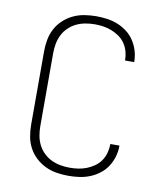

<svg xmlns="http://www.w3.org/2000/svg" viewBox="-84 -813 768 890"><g transform="rotate(10 300.0 -367.5)"><path d="M297 8Q270 8 242 3.5Q214 -1 189 -13Q164 -25 143.5 -44Q123 -63 110 -87.5Q97 -112 92 -139.5Q87 -167 87 -195V-540Q87 -568 92 -595.5Q97 -623 110 -647.5Q123 -672 143.5 -691Q164 -710 189 -722Q214 -734 242 -738.5Q270 -743 297 -743Q323 -743 348.5 -739.5Q374 -736 398 -726.5Q422 -717 443 -701Q464 -685 478 -663.5Q492 -642 499.5 -617Q507 -592 507 -566Q507 -566 507 -565Q507 -564 507 -564H464Q464 -564 464 -564.5Q464 -565 464 -566Q464 -586 458.5 -606Q453 -626 441.5 -643Q430 -660 413 -672Q396 -684 377 -691.5Q358 -699 338 -702Q318 -705 297 -705Q275 -705 253 -701Q231 -697 211 -687.5Q191 -678 174.5 -662Q158 -646 148 -626Q138 -606 134 -584Q130 -562 130 -540V-195Q130 -173 134 -151Q138 -129 148 -109Q158 -89 174.5 -73Q191 -57 211 -47.5Q231 -38 253 -34Q275 -30 297 -30Q318 -30 338 -33Q358 -36 377 -43.5Q396 -51 413 -63Q430 -75 441.5 -92Q453 -109 458.5 -129Q464 -149 464 -169Q464 -170 464 -170.5Q464 -171 464 -171H507Q507 -171 507 -170Q507 -169 507 -169Q507 -143 499.5 -118Q492 -93 478 -71.5Q464 -50 443 -34Q422 -18 398 -8.5Q374 1 348.5 4.5Q323 8 297 8Z"/></g></svg>

Font: Iosevka Curly XLtEx
Style: Regular
Weight: 200
Width: 7
Monospace: yes
Designer: Belleve Invis
Foundry: Belleve Invis
Version: Version 11.1.0; ttfautohint (v1.8.3)